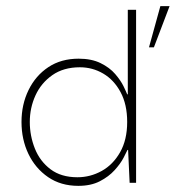

<svg xmlns="http://www.w3.org/2000/svg" viewBox="-20 -595 572 625"><path d="M235 10Q178 10 136.5 -18.5Q95 -47 72.5 -94Q50 -141 50 -198Q50 -255 73 -302Q96 -349 137.5 -376.5Q179 -404 236 -404Q278 -404 307.5 -389.5Q337 -375 355 -354Q373 -333 382 -314.5Q391 -296 394 -288H396V-563H423V0H402L397 -107H395Q392 -100 382 -81Q372 -62 353 -41Q334 -20 305 -5Q276 10 235 10ZM232 -18Q274 -18 311 -38.5Q348 -59 371 -99.5Q394 -140 394 -198Q394 -255 372.5 -295Q351 -335 316 -355.5Q281 -376 240 -376Q187 -376 150.5 -350.5Q114 -325 95.5 -284.5Q77 -244 77 -198Q77 -153 93.5 -111.5Q110 -70 144.5 -44Q179 -18 232 -18ZM465 -441 502 -575H532L481 -441Z"/></svg>

Font: Darker Grotesque Light Light
Style: Regular
Weight: 300
Version: Version 1.000;gftools[0.9.28]